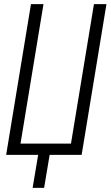

<svg xmlns="http://www.w3.org/2000/svg" viewBox="-20 -755 540 936"><path d="M139 161 166 0H10L131 -735H192L80 -55H326L438 -735H499L378 0H222L195 161Z"/></svg>

Font: Iosevka Light
Style: Italic
Weight: 300
Italic angle: -9°
Monospace: yes
Designer: Belleve Invis
Foundry: Belleve Invis
Version: Version 32.5.0; ttfautohint (v1.8.4)